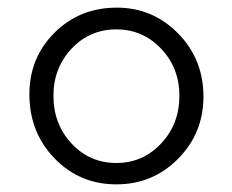

<svg xmlns="http://www.w3.org/2000/svg" viewBox="-20 -534 609 503"><path d="M286 -514Q380 -514 446.5 -446.5Q513 -379 513 -281Q513 -185 446.5 -118Q380 -51 285 -51Q189 -51 123 -119Q57 -187 57 -287Q57 -383 123 -448.5Q189 -514 286 -514ZM285 -107Q354 -107 402 -158Q450 -209 450 -283Q450 -356 402 -406.5Q354 -457 285 -457Q215 -457 167.5 -406.5Q120 -356 120 -283Q120 -209 167.5 -158Q215 -107 285 -107Z"/></svg>

Font: Palanquin Light
Style: Regular
Weight: 300
Designer: Pria Ravichandran
Version: Version 1.0.4